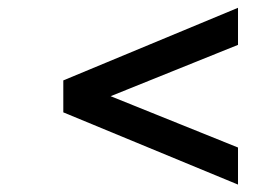

<svg xmlns="http://www.w3.org/2000/svg" viewBox="-20 -596 665 505"><path d="M606 -110.5 146.5 -300.5V-384.5L606 -575.5V-478L271 -343L606 -208Z"/></svg>

Font: Overpass Medium
Style: Italic
Weight: 500
Italic angle: -10°
Designer: Delve Withrington, Dave Bailey, Thomas Jockin
Foundry: Delve Fonts LLC
Version: Version 4.000